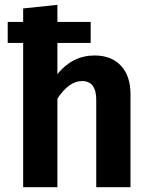

<svg xmlns="http://www.w3.org/2000/svg" viewBox="-20 -776 623 796"><path d="M372 -546Q442 -546 481.5 -503.5Q521 -461 521 -386V0H379V-362Q379 -440 320 -440Q266 -440 218 -367V0H76V-598H12V-685H76V-741L218 -756V-685H356V-598H218V-469Q281 -546 372 -546Z"/></svg>

Font: FiraGO SemiBold
Style: Regular
Weight: 600
Designer: bBox Type
Foundry: bBox Type GmbH
Version: Version 1.001;PS 001.001;hotconv 1.0.88;makeotf.lib2.5.64775